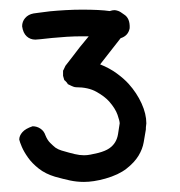

<svg xmlns="http://www.w3.org/2000/svg" viewBox="-20 -762 370 394"><path d="M185.5 -629.9Q205.1 -622.1 219.7 -611.3Q234.4 -600.6 244.1 -589.8Q260.7 -571.3 270.5 -549.8Q280.3 -528.3 280.3 -508.8Q280.3 -506.8 279.8 -504.4Q279.3 -502 279.3 -496.1Q277.3 -484.4 274.9 -470.2Q272.5 -456.1 264.2 -442.4Q255.9 -428.7 239.7 -416Q223.6 -403.3 196.3 -395.5Q171.9 -388.7 152.3 -388.7Q137.7 -388.7 124 -391.6Q110.4 -394.5 92.8 -399.4Q73.2 -405.3 59.6 -416Q45.9 -426.8 37.6 -438.5Q29.3 -450.2 24.9 -460.4Q20.5 -470.7 19.5 -475.6Q19.5 -483.4 25.9 -490.7Q32.2 -498 46.9 -502.9Q55.7 -502.9 63 -498Q70.3 -493.2 73.2 -484.4Q77.1 -474.6 83 -468.8Q88.9 -462.9 93.8 -459Q99.6 -455.1 106.4 -453.1Q123 -448.2 133.3 -445.8Q143.6 -443.4 152.3 -443.4Q159.2 -443.4 166 -444.8Q172.9 -446.3 181.6 -448.2Q196.3 -452.1 204.1 -457.5Q211.9 -462.9 216.3 -470.2Q220.7 -477.5 222.2 -486.8Q223.6 -496.1 225.6 -508.8Q225.6 -513.7 221.2 -526.4Q216.8 -539.1 204.1 -553.7Q194.3 -564.5 177.7 -573.7Q161.1 -583 135.7 -583Q133.8 -583 130.9 -584Q127.9 -585 120.1 -588.9Q119.1 -588.9 118.7 -590.3Q118.2 -591.8 113.3 -596.7Q112.3 -596.7 111.8 -598.1Q111.3 -599.6 109.4 -606.4V-617.2Q109.4 -616.2 114.3 -627Q120.1 -634.8 127.9 -644.5Q135.7 -654.3 143.6 -665L162.1 -687.5H148.4Q132.8 -687.5 116.7 -686.5Q100.6 -685.5 86.9 -684.1Q73.2 -682.6 63.5 -681.6Q53.7 -680.7 52.7 -680.7Q42 -680.7 34.7 -687.5Q27.3 -694.3 25.4 -708Q25.4 -717.8 31.7 -725.1Q38.1 -732.4 48.8 -734.4Q49.8 -734.4 59.1 -735.8Q68.4 -737.3 82.5 -738.8Q96.7 -740.2 114.3 -741.2Q131.8 -742.2 148.4 -742.2Q185.5 -742.2 205.1 -739.3Q210.9 -741.2 214.8 -741.2Q217.8 -741.2 222.2 -739.7Q226.6 -738.3 234.4 -732.4Q247.1 -724.6 246.1 -704.1Q243.2 -688.5 227.5 -683.6Q219.7 -673.8 209.5 -660.6Q199.2 -647.5 185.5 -629.9Z"/></svg>

Font: Coming Soon
Style: Regular
Weight: 400
Designer: Dathan Boardman
Foundry: Open Window
Version: Version 1.002